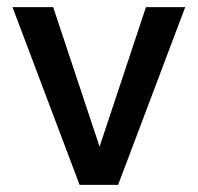

<svg xmlns="http://www.w3.org/2000/svg" viewBox="-20 -518 554 538"><path d="M203 0 15 -498H129L259 -107L389 -498H499L311 0Z"/></svg>

Font: Nunito Sans 7pt SemiCondensed SemiBold
Style: Regular
Weight: 600
Width: 4
Designer: Vernon Adams
Foundry: Vernon Adams
Version: Version 3.101;gftools[0.9.27]